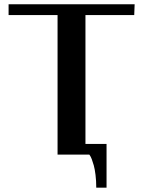

<svg xmlns="http://www.w3.org/2000/svg" viewBox="-20 -720 665 894"><path d="M20 -700.2H606.9L605 -649.9H377.9V-49.8H476.1V153.8H428.2Q428.2 122.1 424.8 94.5Q421.4 66.9 416.7 50.3Q412.1 33.7 407.5 21.7Q402.8 9.8 399.4 4.9L396 0H248V-649.9H20Z"/></svg>

Font: Pfennig
Style: Bold
Weight: 700
Version: Version 20120410 ; ttfautohint (v0.8)